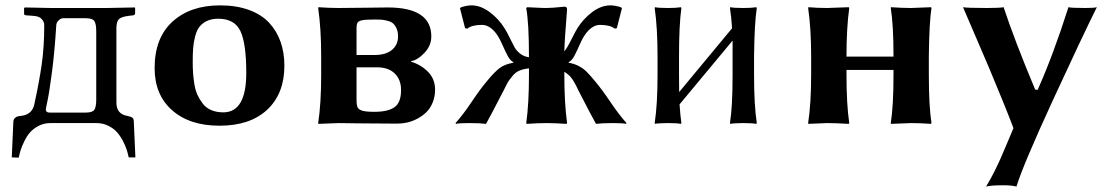

<svg xmlns="http://www.w3.org/2000/svg" viewBox="-20 -459 4138 716"><path d="M150.9 -50.8C150.9 -53.1 153.1 -64.5 157.5 -85.2C161.9 -105.9 167.3 -141 173.8 -190.4C180.3 -239.9 185.7 -298.2 189.9 -365.2C189.9 -367.5 190.6 -370.4 191.9 -373.8C193.2 -377.2 196.1 -380.9 200.7 -385C205.2 -389.1 210.9 -391.1 217.8 -391.1H298.8C316.1 -391.1 327.1 -387.6 331.8 -380.6C336.5 -373.6 338.9 -360.7 338.9 -341.8V-87.9C338.9 -69.3 336.5 -56.6 331.8 -49.6C327.1 -42.6 316.1 -39.1 298.8 -39.1H169.9C165.7 -39.1 162.4 -39.2 160.2 -39.6C157.9 -39.9 155.8 -40.9 153.8 -42.7C151.9 -44.5 150.9 -47.2 150.9 -50.8ZM168 0H339.8C355.5 0 370 3.3 383.3 9.8C396.6 16.3 407.5 24.2 415.8 33.4C424.1 42.7 431.5 53.5 438 65.9C444.5 78.3 449.3 89.4 452.4 99.1C455.5 108.9 458 118.5 460 127.9H484.9L479 -5.9C479 -12.7 477.1 -17.5 473.4 -20.3C469.6 -23 463.2 -25.2 454.1 -26.9C427.4 -31.7 414.1 -48.2 414.1 -76.2V-353C414.1 -370 417.2 -381.4 423.3 -387.5C429.5 -393.5 441.7 -397.6 460 -399.9L477.1 -401.9C478.7 -402.2 480.2 -403 481.7 -404.3C483.2 -405.6 483.9 -407.2 483.9 -409.2V-429.2L482.9 -431.2L377 -429.2H168C156.6 -429.2 125 -429.9 73.2 -431.2L69.8 -429.2V-407.2C69.8 -404.3 72.3 -402.5 77.1 -401.9L104 -399.9C119.3 -398.9 129.9 -394.9 135.7 -387.7C141.9 -380.9 145 -373.4 145 -365.2C145 -311.5 141.8 -262 135.3 -216.8C129.1 -174.2 120 -125.2 107.9 -69.8C102.4 -44.1 85.8 -29.8 58.1 -26.9C52.2 -26.2 47.7 -25.4 44.4 -24.4C41.2 -23.4 38 -21.3 34.9 -18.1C31.8 -14.8 30.1 -10.4 29.8 -4.9L23.9 127.9L49.8 128.9C51.8 119.5 54.1 110.2 56.9 101.1C59.7 92 64.2 80.9 70.6 67.9C76.9 54.9 84.1 43.7 92.3 34.4C100.4 25.1 111.1 17.1 124.3 10.3C137.5 3.4 152 0 168 0Z M556.6 -205.1C556.6 -138.7 578.4 -86.3 621.8 -47.9C665.3 -9.4 724.3 9.8 798.8 9.8C874.7 9.8 933.9 -10.2 976.6 -50C1019.2 -89.9 1040.5 -144.5 1040.5 -213.9C1040.5 -246.1 1035.9 -275.6 1026.6 -302.2C1017.3 -328.9 1003.3 -352.6 984.4 -373.3C965.5 -394 940.4 -410.1 909.2 -421.6C877.9 -433.2 841.8 -439 800.8 -439C726.9 -439 667.7 -418.8 623.3 -378.4C578.9 -338.1 556.6 -280.3 556.6 -205.1ZM793.5 -389.2C834.5 -389.2 862.2 -373.7 876.7 -342.8C891.2 -311.8 898.4 -259.9 898.4 -187C898.4 -89 869.8 -40 812.5 -40C795.9 -40 781.1 -42.8 768.1 -48.3C755 -53.9 744.5 -61.8 736.6 -72C728.6 -82.3 721.9 -93.2 716.6 -104.7C711.2 -116.3 707.3 -129.8 704.8 -145.3C702.4 -160.7 700.8 -174.6 700 -187C699.1 -199.4 698.7 -213.1 698.7 -228C698.7 -247.9 699.2 -264.7 700.2 -278.6C701.2 -292.4 703.5 -306.8 707.3 -321.8C711 -336.8 716.2 -348.8 722.9 -357.9C729.6 -367 738.9 -374.5 750.7 -380.4C762.6 -386.2 776.9 -389.2 793.5 -389.2Z M1309.6 -253.9V-352.1C1309.6 -363.1 1310.9 -370.7 1313.5 -374.8C1316.1 -378.8 1321.8 -381.8 1330.6 -383.5C1339.4 -385.3 1354.7 -386.2 1376.5 -386.2C1386.6 -386.2 1394.7 -386.1 1400.9 -385.7C1407.1 -385.4 1414.7 -384.1 1423.8 -381.8C1432.9 -379.6 1440 -376.4 1445.1 -372.3C1450.1 -368.2 1454.6 -362 1458.5 -353.5C1462.4 -345.1 1464.4 -335 1464.4 -323.2C1464.4 -302.4 1456.8 -285.6 1441.7 -272.9C1426.5 -260.3 1404.8 -253.9 1376.5 -253.9ZM1309.6 -208H1385.7C1414.1 -208 1436.1 -200.4 1451.9 -185.1C1467.7 -169.8 1475.6 -149.1 1475.6 -123C1475.6 -91.8 1467.4 -70.5 1450.9 -59.1C1434.5 -47.7 1409.7 -42 1376.5 -42C1355.6 -42 1340.6 -43.4 1331.3 -46.1C1322 -48.9 1316.1 -53.1 1313.5 -58.8C1310.9 -64.5 1309.6 -73.9 1309.6 -86.9ZM1242.7 0C1246.3 0 1271.5 0.3 1318.4 1C1365.2 1.6 1412.9 2 1461.4 2C1473.8 2 1486.2 0.6 1498.8 -2.2C1511.3 -5 1523.8 -9.7 1536.4 -16.4C1548.9 -23 1560.1 -31.1 1569.8 -40.5C1579.6 -50 1587.5 -62 1593.5 -76.7C1599.5 -91.3 1602.5 -107.4 1602.5 -125C1602.5 -151 1593.8 -173 1576.4 -190.9C1559 -208.8 1537.8 -221.5 1512.7 -229V-231C1528.6 -233.2 1545.2 -243.4 1562.5 -261.5C1579.8 -279.5 1588.4 -300.1 1588.4 -323.2C1588.4 -395.2 1534.2 -431.2 1425.8 -431.2C1415.7 -431.2 1389.3 -430.8 1346.7 -430.2C1304 -429.5 1269.4 -429.2 1242.7 -429.2C1219.2 -429.2 1194.2 -430.2 1167.5 -432.1L1166.5 -429.2C1174 -378.1 1177.7 -318 1177.7 -249V-180.2C1177.7 -108.6 1174 -48.5 1166.5 0L1167.5 2.9Z M1853.5 -112.8C1854.5 -114.7 1856 -117.5 1857.9 -121.1C1866 -137.7 1871.6 -148.4 1874.5 -153.3C1877.4 -158.2 1882.9 -165.5 1890.9 -175.3C1898.8 -185.1 1907.6 -191.9 1917.2 -195.8C1926.8 -199.7 1938.6 -202.5 1952.6 -204.1V-180.2C1952.6 -107.6 1949.2 -47.5 1942.4 0L1944.3 2.9C1974 1 1998.7 0 2018.6 0C2037.8 0 2062.3 1 2092.3 2.9L2094.7 0C2087.9 -50.1 2084.5 -110.2 2084.5 -180.2V-191.4C2087.7 -189.5 2091 -187.2 2094.2 -184.6L2102.5 -177.7C2104.8 -175.8 2107.4 -172.9 2110.4 -168.9L2116.7 -160.2C2118 -158.2 2120.3 -154.3 2123.5 -148.4L2129.4 -137.7C2130 -136.4 2132 -132.2 2135.3 -125L2141.6 -112.8C2172.5 -52.6 2192.9 -14 2202.6 2.9C2217 1 2238 0 2265.6 0C2290.4 0 2306.6 1 2314.5 2.9L2316.4 0C2297.9 -20.5 2277.7 -47 2255.9 -79.3C2234 -111.7 2214.5 -138 2197.3 -158.2C2184.6 -173.5 2174.4 -184.9 2166.7 -192.4C2159.1 -199.9 2149.8 -206.5 2138.9 -212.4C2128 -218.3 2115.2 -222.5 2100.6 -225.1V-227.1C2108.4 -231 2115.4 -238.7 2121.6 -250.2C2127.8 -261.8 2134.6 -276.1 2142.1 -293.2C2149.6 -310.3 2157.4 -324.2 2165.5 -335C2181.8 -355.8 2199.1 -366.2 2217.3 -366.2C2242.7 -366.2 2261.1 -361.5 2272.5 -352.1L2280.3 -354L2299.3 -428.2L2295.4 -432.1C2280.4 -436.7 2267.4 -439 2256.3 -439C2233.6 -439 2210.9 -430.7 2188.5 -414.1C2166.3 -397.1 2147.9 -377.1 2133.3 -354C2127.8 -344.9 2120 -330.2 2109.9 -310.1C2099.8 -289.6 2091.3 -275.4 2084.5 -267.6C2084.8 -291.3 2088.2 -343.4 2094.7 -423.8C2094.7 -430.7 2091.6 -434.1 2085.4 -434.1C2053.9 -430.8 2030.9 -429.2 2016.6 -429.2C2006.5 -429.2 1993 -429.7 1976.1 -430.7C1959.1 -431.6 1948.9 -432.1 1945.3 -432.1L1942.4 -428.2C1949.2 -392.4 1952.6 -331.5 1952.6 -245.6C1939.9 -247.2 1929 -251.7 1919.7 -259C1910.4 -266.4 1903.5 -274.2 1898.9 -282.5C1894.4 -290.8 1888.4 -302.5 1881.1 -317.6C1873.8 -332.8 1867.2 -344.9 1861.3 -354C1847 -377.1 1828.6 -397.1 1806.2 -413.8C1783.7 -430.6 1761.1 -439 1738.3 -439C1727.5 -439 1714.7 -436.7 1699.7 -432.1L1695.3 -428.2L1714.4 -354L1722.7 -352.1C1734 -361.5 1752.3 -366.2 1777.3 -366.2C1795.9 -366.2 1813.3 -355.8 1829.6 -335C1837.7 -324.2 1845.5 -310.3 1853 -293.2C1860.5 -276.1 1867.4 -261.8 1873.5 -250.2C1879.7 -238.7 1886.7 -231 1894.5 -227.1V-225.1C1873.4 -221.5 1856.4 -215 1843.8 -205.6C1831.1 -196.1 1815.6 -180.3 1797.4 -158.2C1780.1 -138 1760.7 -111.7 1739 -79.3C1717.4 -47 1697.3 -20.5 1678.7 0L1680.7 2.9C1688.5 1 1704.8 0 1729.5 0C1757.2 0 1778.2 1 1792.5 2.9C1802.2 -14 1822.6 -52.6 1853.5 -112.8Z M2512.2 -250C2512.2 -326.5 2515.1 -386.2 2521 -429.2L2519 -432.1L2514.6 -431.6C2511.7 -431 2506.3 -430.4 2498.3 -429.9C2490.3 -429.4 2481.3 -429.2 2471.2 -429.2C2447.8 -429.2 2431.5 -430.2 2422.4 -432.1L2421.4 -429.2C2428.5 -380.4 2432.1 -320.3 2432.1 -249V-180.2C2432.1 -106.3 2428.5 -46.2 2421.4 0L2422.4 2.9L2426.8 2C2429.7 1.6 2435.2 1.2 2443.4 0.7C2451.5 0.2 2460.8 0 2471.2 0C2494 0 2509.9 1 2519 2.9L2521 0C2518.1 -20.5 2515.8 -43.8 2514.2 -69.8L2711.9 -307.6V-250V-179.2C2711.9 -99.8 2708.7 -40 2702.1 0L2703.1 2.9L2707.5 2C2710.4 1.6 2716 1.2 2724.1 0.7C2732.3 0.2 2741.5 0 2752 0C2774.7 0 2790.9 1 2800.3 2.9L2802.2 0C2795.4 -44.3 2792 -104 2792 -179.2V-250C2793 -332 2796.4 -391.8 2802.2 -429.2L2800.3 -432.1L2795.9 -431.6C2793 -431 2787.4 -430.4 2779.3 -429.9C2771.2 -429.4 2762 -429.2 2752 -429.2C2728.5 -429.2 2712.2 -430.2 2703.1 -432.1L2702.1 -429.2C2705.7 -406.1 2708.3 -380.9 2710 -353.5L2512.7 -115.7C2512.4 -128.7 2512.2 -150.2 2512.2 -180.2Z M3443.8 -250C3444.8 -334.3 3448.1 -394 3453.6 -429.2L3451.7 -432.1L3377.9 -429.2C3354.5 -429.2 3329.4 -430.2 3302.7 -432.1L3301.8 -429.2C3308.6 -387.2 3312 -327.5 3312 -250V-248H3136.7V-249C3136.7 -319 3140.1 -379.1 3147 -429.2L3145 -432.1L3064 -429.2C3040.5 -429.2 3017.4 -430.2 2994.6 -432.1L2993.7 -429.2C3001.1 -378.1 3004.9 -318 3004.9 -249V-180.2C3004.9 -108.6 3001.1 -48.5 2993.7 0L2994.6 2.9L3064 0C3086.8 0 3113.8 1 3145 2.9L3147 0C3140.1 -47.2 3136.7 -107.3 3136.7 -180.2V-198.2H3312V-179.2C3312 -102.1 3308.6 -42.3 3301.8 0L3302.7 2.9L3377.9 0C3400.7 0 3425.3 1 3451.7 2.9L3453.6 0C3447.1 -42.3 3443.8 -102.1 3443.8 -179.2Z M3571.3 -432.1 3667.5 -208C3709.5 -107.7 3739.3 -34.3 3756.8 12.2L3759.3 19L3736.8 72.3L3712.4 129.4C3706.9 142.4 3699 159.2 3688.7 179.7C3678.5 200.2 3668 219.2 3657.2 236.8C3668 233.6 3689.5 231.9 3721.7 231.9C3743.5 231.9 3759.8 233.6 3770.5 236.8C3786.8 183.4 3831.6 77.1 3905 -82.3C3978.4 -241.6 4033.5 -358.2 4070.3 -432.1C4063.8 -430.2 4049.5 -429.2 4027.3 -429.2C3991.9 -429.2 3970.9 -430.2 3964.4 -432.1C3926.9 -314.3 3888.7 -211.6 3849.6 -124L3840.3 -125C3788.9 -247.7 3749.7 -350.1 3722.7 -432.1C3713.9 -430.2 3692.9 -429.2 3659.7 -429.2C3610.2 -429.2 3580.7 -430.2 3571.3 -432.1Z"/></svg>

Font: Linux Biolinum G
Style: Bold
Weight: 700
Designer: Philipp H. Poll
Foundry: Philipp H. Poll
Version: Version 1.1.0